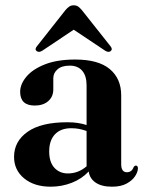

<svg xmlns="http://www.w3.org/2000/svg" viewBox="-20 -693 553 724"><path d="M33 -101.5Q33 -160 84 -196Q135 -232 234 -232Q256 -232 273.8 -229.2Q291.5 -226.5 306.5 -221.5V-371.5Q306.5 -407 290 -426.2Q273.5 -445.5 243 -445.5Q212.5 -445.5 196.8 -431.5Q181 -417.5 181 -398.5V-356Q181 -328.5 162 -311.8Q143 -295 111 -295Q56 -295 56 -347Q56 -375.5 79.5 -403.8Q103 -432 149.2 -450.2Q195.5 -468.5 263.5 -468.5Q351 -468.5 394 -432.5Q437 -396.5 437 -333.5V-74Q437 -43.5 458.5 -43.5Q477 -43.5 484 -63Q487.5 -68.5 492.5 -68.5Q500 -68.5 500 -58Q500 -45 489.5 -28.8Q479 -12.5 457.5 -0.8Q436 11 402.5 11Q363 11 340.5 -4.5Q318 -20 314.5 -46.5Q288.5 -18.5 250.8 -3.8Q213 11 171 11Q109.5 11 71.2 -20.2Q33 -51.5 33 -101.5ZM165.5 -122Q165.5 -81.5 185.2 -60.2Q205 -39 236 -39Q275.5 -39 306.5 -66V-199Q293 -204 279 -206.8Q265 -209.5 248.5 -209.5Q209 -209.5 187.2 -186.5Q165.5 -163.5 165.5 -122ZM397.5 -500.5Q389 -493.5 375.5 -502.5L258 -581L140.5 -502.5Q127.5 -493.5 118 -500.5Q109.5 -507.5 120 -519.5L226.5 -654.5Q234 -663.5 241 -668.2Q248 -673 258 -673Q268 -673 274.8 -668.2Q281.5 -663.5 289 -654.5L396 -519.5Q406 -507.5 397.5 -500.5Z"/></svg>

Font: Fraunces 72pt SemiBold
Style: Regular
Weight: 600
Version: Version 1.000;[b76b70a41]